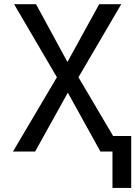

<svg xmlns="http://www.w3.org/2000/svg" viewBox="-20 -731 653 926"><path d="M305.2 -432.1 458.5 -710.9H564.9L358.4 -358.4L569.8 0H464.4L307.1 -284.2L149.4 0H42.5L254.4 -358.4L47.9 -710.9H153.8ZM612.8 175.3H522.5V-75.2H612.8Z"/></svg>

Font: Roboto Mono
Style: Regular
Weight: 400
Designer: Google
Version: Version 2.000985; 2015; ttfautohint (v1.3)